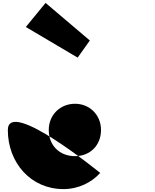

<svg xmlns="http://www.w3.org/2000/svg" viewBox="-20 -1281 1065 1323"><path d="M294 -1261 158 -1095 515 -884 599 -1002ZM34 -385C34 -610 672 -88 672 -88H669C612 -25 522 22 417 22C192 22 34 -160 34 -385ZM316 -385C316 -280 389 -205 497 -205C601 -205 676 -280 676 -385C676 -491 596 -566 497 -566C396 -566 316 -491 316 -385Z"/></svg>

Font: Hussar Dziwak
Style: Regular
Weight: 400
Version: Version 1.022